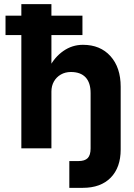

<svg xmlns="http://www.w3.org/2000/svg" viewBox="-20 -720 652 932"><path d="M419.8 -268.2V0.4Q419.8 32.9 405.9 47.3Q391.9 61.8 360.6 61.8H316.5V191.8H382.1Q468.8 191.8 517.3 142.5Q565.8 93.1 565.8 5.9V-299Q565.8 -392.4 516.2 -447.5Q466.7 -502.5 382.6 -502.5Q330.8 -502.5 287.8 -472.7Q244.8 -442.9 219.3 -392.6Q193.8 -342.2 193.6 -280.8L229.6 -275.2Q229.6 -303 241.8 -324.5Q254.1 -346 275.4 -358.2Q296.7 -370.5 324.2 -370.5Q371.1 -370.5 395.5 -344.5Q419.8 -318.5 419.8 -268.2ZM6.8 -644V-549.8H380.2V-644ZM83.6 -700V0H229.6V-700Z"/></svg>

Font: Overused Grotesk Light
Style: Regular
Weight: 300
Designer: RandomMaerks
Version: Version 0.005